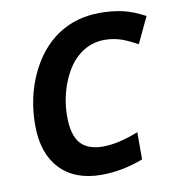

<svg xmlns="http://www.w3.org/2000/svg" viewBox="-82 -799 816 883"><g transform="rotate(-10 326.0 -357.5)"><path d="M441.9 -599.1Q377.9 -599.1 326.4 -559.8Q274.9 -520.5 243.4 -443.6Q211.9 -366.7 211.9 -281.2Q211.9 -195.8 245.6 -156.5Q279.3 -117.2 351.1 -117.2Q422.9 -117.2 517.1 -154.8V-27.8Q418.9 9.8 321.8 9.8Q197.8 9.8 128.9 -63.2Q60.1 -136.2 60.1 -266.6Q60.1 -397 110.8 -504.9Q161.6 -612.8 246.3 -668.9Q331.1 -725.1 441.9 -725.1Q501.5 -725.1 549.8 -713.9Q598.1 -702.6 651.9 -673.8L594.2 -551.8Q542 -580.6 509 -589.8Q476.1 -599.1 441.9 -599.1Z"/></g></svg>

Font: Open Sans Hebrew
Style: Bold Italic
Weight: 700
Italic angle: -12°
Foundry: Ascender Corporation, Yanek Iontef
Version: Version 2.001;PS 002.001;hotconv 1.0.70;makeotf.lib2.5.58329